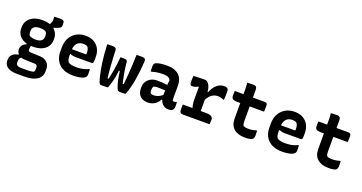

<svg xmlns="http://www.w3.org/2000/svg" viewBox="-44 -1522 4888 2589"><g transform="rotate(20 2400.0 -227.0)"><path d="M391 -501 420 -568Q425 -578 426 -586Q427 -594 427 -605Q427 -622 426.5 -630.5Q426 -639 425 -647Q446 -648 470 -648.5Q494 -649 515 -649Q539 -649 554.5 -640.5Q570 -632 570 -611V-572Q570 -560 565.5 -551Q561 -542 547.5 -534Q534 -526 507 -516L469 -504V-474ZM293 -549Q364 -550 416 -527.5Q468 -505 496.5 -463.5Q525 -422 525 -365V-350Q525 -294 496 -253Q467 -212 415 -190Q363 -168 292 -168Q221 -167 169 -189Q117 -211 88.5 -252Q60 -293 60 -348V-363Q60 -421 89 -462.5Q118 -504 170 -526.5Q222 -549 293 -549ZM297 -438Q245 -438 217 -417.5Q189 -397 189 -355V-340Q189 -326 192.5 -314Q196 -302 204 -291Q221 -281 242.5 -275.5Q264 -270 292 -270Q346 -270 373.5 -290.5Q401 -311 401 -353V-368Q401 -384 396.5 -396.5Q392 -409 384 -419Q369 -429 347.5 -433.5Q326 -438 297 -438ZM200 -203 268 -190Q262 -166 259 -148.5Q256 -131 256 -113Q256 -100 263.5 -93Q271 -86 285 -85L416 -80Q465 -79 498.5 -61.5Q532 -44 549.5 -13Q567 18 567 60V86Q567 123 552 153.5Q537 184 506.5 205.5Q476 227 431 238.5Q386 250 326 250H218Q171 250 136.5 241.5Q102 233 79 217Q56 201 44 178.5Q32 156 32 126V111Q32 81 46.5 57.5Q61 34 87 18.5Q113 3 148 0V-32L218 12Q199 20 188 30Q177 40 172 53Q167 66 167 84V104Q167 122 174.5 133Q182 144 199 150Q216 156 242 156H328Q347 156 363.5 154.5Q380 153 395 150.5Q410 148 422 144Q428 136 430.5 124.5Q433 113 433 101V82Q433 60 422.5 49Q412 38 388 38L241 33Q208 32 182 18Q156 4 141 -19Q126 -42 126 -70Q126 -103 144.5 -129Q163 -155 200 -168Z M914 -551Q983 -551 1032.5 -523Q1082 -495 1109.5 -445Q1137 -395 1137 -328V-284Q1137 -263 1134 -252Q1131 -241 1125.5 -237Q1120 -233 1114 -233H888Q864 -233 843.5 -237Q823 -241 807 -248L776 -243L777 -316H1003Q1004 -321 1004.5 -327Q1005 -333 1005 -339Q1005 -365 999.5 -386Q994 -407 981 -422Q969 -430 955 -433.5Q941 -437 919 -437Q861 -437 829 -399.5Q797 -362 797 -282V-219Q797 -200 799.5 -185Q802 -170 806.5 -157.5Q811 -145 818 -134Q838 -120 866.5 -114Q895 -108 934 -108Q969 -108 998.5 -112Q1028 -116 1055 -124Q1082 -132 1107 -144H1119Q1120 -127 1120.5 -109.5Q1121 -92 1121 -75Q1121 -58 1116.5 -46.5Q1112 -35 1103 -27Q1091 -14 1064.5 -5Q1038 4 1003.5 8.5Q969 13 933 13Q869 13 818.5 -4Q768 -21 733.5 -53Q699 -85 680.5 -131Q662 -177 662 -234V-293Q662 -351 680 -398Q698 -445 731.5 -479.5Q765 -514 811.5 -532.5Q858 -551 914 -551Z M1451 -439H1508Q1521 -439 1530.5 -435.5Q1540 -432 1545 -425.5Q1550 -419 1551 -410Q1555 -371 1559.5 -334.5Q1564 -298 1570.5 -261.5Q1577 -225 1584.5 -188Q1592 -151 1601 -111H1616Q1621 -157 1625 -202.5Q1629 -248 1632.5 -299Q1636 -350 1638.5 -409.5Q1641 -469 1644 -542Q1656 -543 1668 -543Q1680 -543 1693 -543.5Q1706 -544 1719 -544Q1736 -544 1749 -540Q1762 -536 1769 -527Q1776 -518 1775 -503Q1771 -427 1763.5 -358Q1756 -289 1745.5 -226Q1735 -163 1720 -106Q1705 -49 1684 3Q1673 4 1662 4Q1651 4 1640.5 4.5Q1630 5 1619.5 5Q1609 5 1599 5Q1586 5 1577.5 -1Q1569 -7 1560 -26Q1554 -44 1547.5 -62Q1541 -80 1535.5 -99.5Q1530 -119 1525 -143Q1520 -167 1515.5 -196Q1511 -225 1506 -262H1493Q1490 -232 1486.5 -207.5Q1483 -183 1479 -161.5Q1475 -140 1470 -120.5Q1465 -101 1459.5 -82Q1454 -63 1447 -42.5Q1440 -22 1432 2Q1418 3 1402 3.5Q1386 4 1370.5 4.5Q1355 5 1342 5Q1326 5 1317.5 -0.5Q1309 -6 1300 -28Q1290 -59 1280.5 -97Q1271 -135 1262 -181Q1253 -227 1245.5 -282.5Q1238 -338 1232 -403Q1226 -468 1223 -542Q1235 -543 1248 -543.5Q1261 -544 1274.5 -544Q1288 -544 1302 -544Q1319 -544 1331 -539.5Q1343 -535 1349.5 -527Q1356 -519 1356 -505Q1359 -444 1361.5 -390.5Q1364 -337 1367.5 -289.5Q1371 -242 1375 -197.5Q1379 -153 1384 -111H1399Q1408 -151 1416 -189.5Q1424 -228 1430.5 -267.5Q1437 -307 1442 -349.5Q1447 -392 1451 -439Z M2310 -347Q2310 -324 2310 -301Q2310 -278 2310 -255Q2310 -232 2310 -209Q2310 -186 2310 -164Q2310 -153 2311 -144.5Q2312 -136 2314 -128Q2317 -126 2322.5 -124Q2328 -122 2334 -122Q2341 -122 2348 -124Q2355 -126 2361 -130H2373Q2374 -113 2374.5 -97.5Q2375 -82 2375 -65Q2375 -49 2368.5 -34Q2362 -19 2352 -11Q2342 -3 2324.5 0Q2307 3 2292 3Q2265 3 2243 -8.5Q2221 -20 2204.5 -39.5Q2188 -59 2179 -84Q2170 -109 2170 -136Q2170 -163 2170 -190Q2170 -217 2170 -243Q2170 -263 2171 -283.5Q2172 -304 2174 -326Q2176 -348 2179 -372Q2170 -391 2156 -401.5Q2142 -412 2120 -416.5Q2098 -421 2067 -421Q2038 -421 2012 -418.5Q1986 -416 1961.5 -411Q1937 -406 1911 -398H1899Q1898 -416 1897.5 -435.5Q1897 -455 1897 -473Q1897 -486 1900.5 -497Q1904 -508 1911 -515Q1919 -524 1943 -531.5Q1967 -539 2003 -543.5Q2039 -548 2083 -548Q2140 -548 2182.5 -533.5Q2225 -519 2253.5 -492.5Q2282 -466 2296 -429Q2310 -392 2310 -347ZM1992 -153Q1992 -129 2003.5 -119Q2015 -109 2043 -109Q2067 -109 2091 -115.5Q2115 -122 2139 -136.5Q2163 -151 2186 -175L2190 -91H2167Q2153 -63 2129.5 -40Q2106 -17 2073.5 -3.5Q2041 10 2004 10Q1957 10 1923 -8Q1889 -26 1871 -59.5Q1853 -93 1853 -140V-162Q1853 -192 1865.5 -219Q1878 -246 1900.5 -267Q1923 -288 1953.5 -300.5Q1984 -313 2020 -313Q2059 -313 2094 -311Q2129 -309 2157.5 -304.5Q2186 -300 2206 -295Q2213 -292 2217.5 -279.5Q2222 -267 2224 -250.5Q2226 -234 2226 -219Q2197 -222 2167.5 -224Q2138 -226 2109.5 -227Q2081 -228 2053 -228Q2037 -228 2024.5 -225Q2012 -222 2002 -216Q1997 -206 1994.5 -195Q1992 -184 1992 -172Z M2592 -95 2596 -137Q2591 -152 2587.5 -168Q2584 -184 2582.5 -203Q2581 -222 2581 -243Q2581 -273 2581 -303Q2581 -333 2581 -363Q2581 -393 2581 -423L2569 -424Q2546 -410 2525 -405.5Q2504 -401 2488 -401Q2476 -401 2467 -413Q2458 -425 2458 -450Q2458 -473 2459 -495.5Q2460 -518 2462 -538Q2472 -539 2484.5 -539.5Q2497 -540 2510.5 -540.5Q2524 -541 2538.5 -541.5Q2553 -542 2568.5 -542.5Q2584 -543 2599.5 -543Q2615 -543 2628 -543Q2644 -543 2657.5 -533.5Q2671 -524 2682 -507.5Q2693 -491 2700.5 -470.5Q2708 -450 2712 -427.5Q2716 -405 2716 -383Q2716 -347 2716 -310Q2716 -273 2716 -235.5Q2716 -198 2716 -160Q2716 -122 2716 -85ZM2698 -399H2722Q2750 -472 2796.5 -511.5Q2843 -551 2899 -551Q2918 -551 2930.5 -547.5Q2943 -544 2949 -537Q2957 -531 2960 -517Q2963 -503 2963 -481Q2963 -453 2961.5 -427Q2960 -401 2958 -376H2945Q2925 -386 2907.5 -390.5Q2890 -395 2866 -395Q2833 -395 2803.5 -381.5Q2774 -368 2749.5 -339.5Q2725 -311 2704 -264ZM2459 -127H2794Q2829 -127 2850 -120Q2871 -113 2881.5 -101Q2892 -89 2892 -72Q2892 -59 2892 -47.5Q2892 -36 2891 -24Q2890 -12 2889 0H2511Q2479 0 2468 -15Q2457 -30 2457 -57Q2457 -69 2457.5 -80.5Q2458 -92 2458 -103.5Q2458 -115 2459 -127Z M3055 -538H3485Q3507 -538 3515.5 -528Q3524 -518 3524 -493Q3524 -478 3523.5 -464.5Q3523 -451 3522.5 -438Q3522 -425 3521 -411H3140Q3115 -411 3098.5 -414.5Q3082 -418 3071.5 -425.5Q3061 -433 3057 -444.5Q3053 -456 3053 -472Q3053 -484 3053.5 -495Q3054 -506 3054 -516.5Q3054 -527 3055 -538ZM3521 -138Q3522 -121 3522.5 -102.5Q3523 -84 3523 -67Q3523 -48 3517 -34Q3511 -20 3500 -11Q3494 -7 3483.5 -4Q3473 -1 3458.5 1.5Q3444 4 3428 5Q3412 6 3395 6Q3346 6 3306.5 -6Q3267 -18 3238.5 -42Q3210 -66 3195 -102.5Q3180 -139 3180 -188Q3180 -240 3180 -292Q3180 -344 3180 -396Q3180 -448 3180 -500Q3180 -552 3180 -604Q3180 -628 3179 -652.5Q3178 -677 3174 -700Q3198 -702 3221.5 -703Q3245 -704 3267 -704Q3281 -704 3292 -698.5Q3303 -693 3309 -681Q3315 -669 3315 -650Q3315 -593 3315 -536.5Q3315 -480 3315 -423Q3315 -366 3315 -309.5Q3315 -253 3315 -196Q3315 -176 3318 -161.5Q3321 -147 3329 -136Q3342 -128 3358 -124.5Q3374 -121 3395 -121Q3417 -121 3436 -122.5Q3455 -124 3472.5 -128Q3490 -132 3509 -138Z M3914 -551Q3983 -551 4032.5 -523Q4082 -495 4109.5 -445Q4137 -395 4137 -328V-284Q4137 -263 4134 -252Q4131 -241 4125.5 -237Q4120 -233 4114 -233H3888Q3864 -233 3843.5 -237Q3823 -241 3807 -248L3776 -243L3777 -316H4003Q4004 -321 4004.5 -327Q4005 -333 4005 -339Q4005 -365 3999.5 -386Q3994 -407 3981 -422Q3969 -430 3955 -433.5Q3941 -437 3919 -437Q3861 -437 3829 -399.5Q3797 -362 3797 -282V-219Q3797 -200 3799.5 -185Q3802 -170 3806.5 -157.5Q3811 -145 3818 -134Q3838 -120 3866.5 -114Q3895 -108 3934 -108Q3969 -108 3998.5 -112Q4028 -116 4055 -124Q4082 -132 4107 -144H4119Q4120 -127 4120.5 -109.5Q4121 -92 4121 -75Q4121 -58 4116.5 -46.5Q4112 -35 4103 -27Q4091 -14 4064.5 -5Q4038 4 4003.5 8.5Q3969 13 3933 13Q3869 13 3818.5 -4Q3768 -21 3733.5 -53Q3699 -85 3680.5 -131Q3662 -177 3662 -234V-293Q3662 -351 3680 -398Q3698 -445 3731.5 -479.5Q3765 -514 3811.5 -532.5Q3858 -551 3914 -551Z M4255 -538H4685Q4707 -538 4715.5 -528Q4724 -518 4724 -493Q4724 -478 4723.5 -464.5Q4723 -451 4722.5 -438Q4722 -425 4721 -411H4340Q4315 -411 4298.5 -414.5Q4282 -418 4271.5 -425.5Q4261 -433 4257 -444.5Q4253 -456 4253 -472Q4253 -484 4253.5 -495Q4254 -506 4254 -516.5Q4254 -527 4255 -538ZM4721 -138Q4722 -121 4722.5 -102.5Q4723 -84 4723 -67Q4723 -48 4717 -34Q4711 -20 4700 -11Q4694 -7 4683.5 -4Q4673 -1 4658.5 1.5Q4644 4 4628 5Q4612 6 4595 6Q4546 6 4506.5 -6Q4467 -18 4438.5 -42Q4410 -66 4395 -102.5Q4380 -139 4380 -188Q4380 -240 4380 -292Q4380 -344 4380 -396Q4380 -448 4380 -500Q4380 -552 4380 -604Q4380 -628 4379 -652.5Q4378 -677 4374 -700Q4398 -702 4421.5 -703Q4445 -704 4467 -704Q4481 -704 4492 -698.5Q4503 -693 4509 -681Q4515 -669 4515 -650Q4515 -593 4515 -536.5Q4515 -480 4515 -423Q4515 -366 4515 -309.5Q4515 -253 4515 -196Q4515 -176 4518 -161.5Q4521 -147 4529 -136Q4542 -128 4558 -124.5Q4574 -121 4595 -121Q4617 -121 4636 -122.5Q4655 -124 4672.5 -128Q4690 -132 4709 -138Z"/></g></svg>

Font: Rec Mono Semicasual
Style: Bold
Weight: 700
Version: Version 1.085; ttfautohint (v1.8.4.7-5d5b)